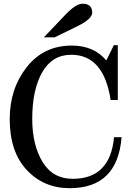

<svg xmlns="http://www.w3.org/2000/svg" viewBox="-20 -988 713 1021"><path d="M350.6 12.7Q212.9 12.7 122.3 -84Q31.7 -180.7 31.7 -355Q31.7 -515.6 121.8 -630.6Q211.9 -745.6 361.3 -745.6Q479.5 -745.6 545.4 -666.5L585.4 -747.6H606.4V-456.1H568.4Q531.7 -696.8 358.9 -696.8Q257.8 -696.8 204.6 -603.8Q151.4 -510.7 151.4 -356Q151.4 -217.3 206.1 -127.2Q260.7 -37.1 366.7 -37.1Q565.9 -37.1 586.4 -258.3H626.5Q605 12.7 350.6 12.7ZM271 -789.6H213.4L326.7 -908.7Q383.3 -968.3 418.9 -968.3Q470.2 -968.3 470.2 -920.4Q470.2 -887.2 391.6 -848.6Z"/></svg>

Font: Munson
Style: Regular
Weight: 400
Designer: Paul James MIller
Foundry: High-Logic / Made with FontCreator
Version: Version 2.10;May 5, 2019;FontCreator 11.5.0.2430 64-bit